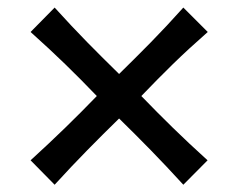

<svg xmlns="http://www.w3.org/2000/svg" viewBox="-20 -577 641 518"><path d="M127.4 -78.6 62.5 -144.5Q113.3 -190.9 155.8 -232.2Q198.2 -273.4 241.2 -317.9Q198.2 -362.8 156.2 -403.6Q114.3 -444.3 62.5 -490.7L127.4 -556.6Q173.8 -505.4 215.3 -463.1Q256.8 -420.9 301.3 -377.4Q345.7 -420.9 387.2 -463.1Q428.7 -505.4 474.6 -556.6L540.5 -490.7Q488.8 -445.3 446.5 -404.1Q404.3 -362.8 361.3 -317.9Q404.3 -273.4 446.5 -232.2Q488.8 -190.9 540 -144.5L474.6 -78.6Q427.7 -129.9 386.5 -172.1Q345.2 -214.4 301.3 -257.3Q257.3 -214.4 215.8 -172.1Q174.3 -129.9 127.4 -78.6Z"/></svg>

Font: Pinar DS1 Medium
Style: Regular
Weight: 500
Designer: Amin Abedi
Version: Version 3.000